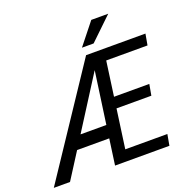

<svg xmlns="http://www.w3.org/2000/svg" viewBox="-210 -1054 1178 1201"><g transform="rotate(-20 379.5 -453.5)"><path d="M216.8 -257.3H388.7L437.5 -604.5ZM714.8 0H353L377 -172.4H163.1L53.2 0H-54.7L418.9 -710.9H814L800.8 -636.7H525.9L494.1 -406.7H729L715.8 -333H483.9L447.8 -73.7H728ZM524.9 -907.2H637.7L488.3 -763.7H410.6Z"/></g></svg>

Font: MAUL Condensed Italic
Style: Condenced Regular Italic
Weight: 400
Italic angle: -12°
Designer: MAUL
Version: Version 1.0; 2020; ttfautohint (v1.8.3)